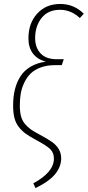

<svg xmlns="http://www.w3.org/2000/svg" viewBox="-20 -759 447 979"><path d="M161.1 200.2 149.9 175.8Q254.9 118.7 254.9 49.8Q254.9 20.5 236.6 2Q218.3 -16.6 161.1 -46.9Q128.9 -64.5 110.1 -78.1Q91.3 -91.8 75.7 -111.8Q60.1 -131.8 53.5 -158Q46.9 -184.1 46.9 -221.2Q46.9 -265.6 55.9 -302.5Q64.9 -339.4 84.2 -369.6Q103.5 -399.9 136.5 -419.2Q169.4 -438.5 213.9 -444.8Q170.9 -455.6 147.9 -486.1Q125 -516.6 125 -563Q125 -641.1 169.9 -689.9Q214.8 -738.8 287.1 -738.8Q357.4 -738.8 407.2 -689L387.2 -667Q342.3 -709 286.1 -709Q225.1 -709 192.1 -667.5Q159.2 -626 159.2 -564.9Q159.2 -515.6 187.3 -486.3Q215.3 -457 269 -457H305.2L294.9 -426.8H259.8Q219.2 -426.8 187.5 -415Q155.8 -403.3 136.2 -384Q116.7 -364.7 103.8 -337.6Q90.8 -310.5 85.9 -282.5Q81.1 -254.4 81.1 -222.2Q81.1 -189.9 86.9 -167.2Q92.8 -144.5 106.9 -127.4Q121.1 -110.4 137.5 -98.9Q153.8 -87.4 181.2 -73.2Q223.1 -50.8 245.1 -35.2Q267.1 -19.5 279.5 1.2Q292 22 292 48.8Q292 89.4 262.9 126.7Q233.9 164.1 161.1 200.2Z"/></svg>

Font: Fira Sans Compressed UltraLight
Style: Italic
Weight: 200
Width: 3
Italic angle: -8°
Designer: Carrois Corporate & Edenspiekermann AG
Foundry: Carrois Corporate GbR & Edenspiekermann AG
Version: Version 4.203;PS 004.203;hotconv 1.0.88;makeotf.lib2.5.64775